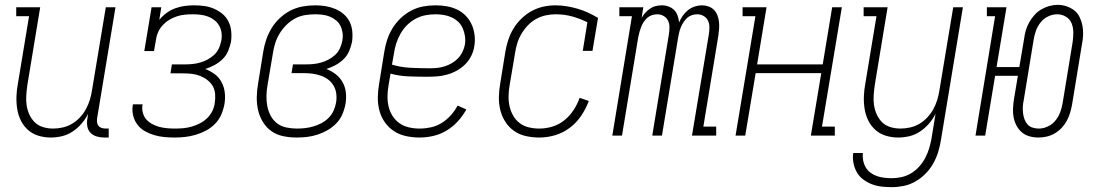

<svg xmlns="http://www.w3.org/2000/svg" viewBox="-20 -560 4540 793"><path d="M190 8Q163 8 138.5 0.5Q114 -7 95.5 -23.5Q77 -40 66 -62.5Q55 -85 51 -110.5Q47 -136 48 -162.5Q49 -189 54 -215L100 -493H47V-530H146L93 -209Q90 -188 88.5 -166.5Q87 -145 90 -125Q93 -105 101.5 -86.5Q110 -68 124 -54.5Q138 -41 158 -35Q178 -29 199 -29Q219 -29 239 -33.5Q259 -38 277 -48.5Q295 -59 310 -75Q325 -91 335 -109.5Q345 -128 351 -147.5Q357 -167 360 -187L417 -530H457L381 -71Q380 -63 381 -54.5Q382 -46 387 -40Q392 -34 400 -31.5Q408 -29 417 -29H429V8H411Q394 8 379 3.5Q364 -1 353.5 -12Q343 -23 340.5 -39Q338 -55 341 -71L344 -90Q333 -68 316.5 -49Q300 -30 279.5 -16.5Q259 -3 236 2.5Q213 8 190 8Z M702 8Q680 8 658.5 6Q637 4 617 -2Q597 -8 579 -18Q561 -28 548.5 -44Q536 -60 530.5 -80.5Q525 -101 528 -123Q528 -124 528.5 -126Q529 -128 529 -129H569Q569 -128 569 -127Q569 -126 568 -124Q566 -108 570.5 -92.5Q575 -77 585 -66Q595 -55 609 -47.5Q623 -40 638 -36Q653 -32 669.5 -30.5Q686 -29 702 -29Q719 -29 736.5 -30.5Q754 -32 771.5 -37Q789 -42 805.5 -50.5Q822 -59 835.5 -72Q849 -85 857 -101.5Q865 -118 867 -135Q870 -153 868.5 -171.5Q867 -190 858.5 -204.5Q850 -219 836.5 -229.5Q823 -240 806.5 -246.5Q790 -253 772.5 -255Q755 -257 736 -257H684L690 -294H742Q758 -294 774 -295.5Q790 -297 806 -301.5Q822 -306 837 -314Q852 -322 864.5 -333.5Q877 -345 884 -360.5Q891 -376 894 -392Q897 -408 895 -424Q893 -440 885.5 -453.5Q878 -467 866 -476.5Q854 -486 839.5 -491.5Q825 -497 809 -499Q793 -501 777 -501Q761 -501 744 -499.5Q727 -498 710.5 -492.5Q694 -487 679 -478Q664 -469 652 -456Q640 -443 633 -427Q626 -411 624 -394L616 -349H576L606 -530H646L638 -478Q651 -494 668 -506.5Q685 -519 704.5 -526Q724 -533 743.5 -535.5Q763 -538 782 -538Q804 -538 825 -535Q846 -532 865 -523.5Q884 -515 899.5 -502Q915 -489 924 -470.5Q933 -452 935 -430.5Q937 -409 934 -387Q930 -368 922 -349Q914 -330 899 -315.5Q884 -301 865.5 -291Q847 -281 828 -275Q849 -267 867 -253.5Q885 -240 895.5 -220Q906 -200 908.5 -176.5Q911 -153 907 -130Q903 -108 894 -87Q885 -66 868.5 -49Q852 -32 831.5 -21Q811 -10 789 -3.5Q767 3 745.5 5.5Q724 8 702 8Z M1205 8Q1177 8 1150 2.5Q1123 -3 1101.5 -18Q1080 -33 1066 -56Q1052 -79 1046 -105Q1040 -131 1040.5 -159Q1041 -187 1046 -215L1067 -345Q1071 -371 1079.5 -396Q1088 -421 1102 -444Q1116 -467 1136.5 -486Q1157 -505 1181 -517Q1205 -529 1231 -533.5Q1257 -538 1282 -538Q1304 -538 1325 -534.5Q1346 -531 1365 -523Q1384 -515 1399.5 -501.5Q1415 -488 1424 -470Q1433 -452 1435 -430.5Q1437 -409 1434 -387Q1430 -368 1422 -349Q1414 -330 1399 -315.5Q1384 -301 1365.5 -291Q1347 -281 1328 -275Q1349 -267 1366.5 -253.5Q1384 -240 1395 -220.5Q1406 -201 1408.5 -177.5Q1411 -154 1407 -131Q1403 -109 1394 -88Q1385 -67 1369 -50.5Q1353 -34 1333 -22.5Q1313 -11 1291.5 -4Q1270 3 1248.5 5.5Q1227 8 1205 8ZM1206 -29Q1224 -29 1241 -31Q1258 -33 1275 -38Q1292 -43 1308 -51.5Q1324 -60 1337 -73Q1350 -86 1357.5 -102.5Q1365 -119 1368 -136Q1371 -154 1369 -172Q1367 -190 1358.5 -205Q1350 -220 1336.5 -230.5Q1323 -241 1306.5 -247Q1290 -253 1272 -255.5Q1254 -258 1236 -258H1184L1190 -294H1242Q1258 -294 1274 -295.5Q1290 -297 1306 -301.5Q1322 -306 1337 -314Q1352 -322 1364.5 -333.5Q1377 -345 1384 -360.5Q1391 -376 1394 -392Q1397 -408 1395 -423.5Q1393 -439 1386.5 -452.5Q1380 -466 1368.5 -475.5Q1357 -485 1343 -491Q1329 -497 1313 -499Q1297 -501 1282 -501Q1261 -501 1239.5 -497.5Q1218 -494 1198.5 -483.5Q1179 -473 1162.5 -456.5Q1146 -440 1134.5 -421Q1123 -402 1116.5 -381Q1110 -360 1107 -339L1085 -209Q1081 -187 1080.5 -164.5Q1080 -142 1084 -121.5Q1088 -101 1098 -82Q1108 -63 1124.5 -50.5Q1141 -38 1162.5 -33.5Q1184 -29 1206 -29Z M1713 8Q1684 8 1656.5 2Q1629 -4 1607 -18.5Q1585 -33 1569.5 -55Q1554 -77 1547 -103.5Q1540 -130 1540.5 -158.5Q1541 -187 1546 -215L1567 -345Q1571 -371 1579 -395.5Q1587 -420 1601 -443Q1615 -466 1635 -485Q1655 -504 1679 -516.5Q1703 -529 1728.5 -533.5Q1754 -538 1779 -538Q1803 -538 1825.5 -534Q1848 -530 1868 -520.5Q1888 -511 1903.5 -495Q1919 -479 1928 -459Q1937 -439 1940 -416Q1943 -393 1939 -369Q1936 -349 1926.5 -329.5Q1917 -310 1901.5 -294.5Q1886 -279 1867 -268.5Q1848 -258 1827 -252Q1806 -246 1785.5 -244.5Q1765 -243 1745 -243Q1706 -243 1667.5 -244.5Q1629 -246 1593 -256L1585 -209Q1581 -187 1580.5 -164Q1580 -141 1585 -120Q1590 -99 1601.5 -81Q1613 -63 1630 -51Q1647 -39 1668.5 -34Q1690 -29 1713 -29Q1736 -29 1759.5 -34Q1783 -39 1804 -52Q1825 -65 1842 -84Q1859 -103 1870 -124L1906 -108Q1892 -82 1871 -59Q1850 -36 1824 -20.5Q1798 -5 1769.5 1.5Q1741 8 1713 8ZM1755 -278Q1771 -278 1786 -279.5Q1801 -281 1816.5 -286Q1832 -291 1846 -299Q1860 -307 1871.5 -319Q1883 -331 1890 -345.5Q1897 -360 1900 -375Q1903 -393 1900.5 -410Q1898 -427 1891.5 -442.5Q1885 -458 1873 -469.5Q1861 -481 1846 -488Q1831 -495 1814 -498Q1797 -501 1779 -501Q1758 -501 1737 -497Q1716 -493 1696.5 -482.5Q1677 -472 1661 -456Q1645 -440 1634 -420.5Q1623 -401 1616.5 -380.5Q1610 -360 1607 -339L1599 -293Q1636 -282 1675.5 -280Q1715 -278 1755 -278Z M2208 8Q2179 8 2152 2Q2125 -4 2103.5 -19Q2082 -34 2067.5 -56.5Q2053 -79 2046.5 -105Q2040 -131 2040.5 -159Q2041 -187 2046 -215L2067 -345Q2071 -370 2079 -394.5Q2087 -419 2100.5 -441.5Q2114 -464 2133.5 -483Q2153 -502 2176 -514.5Q2199 -527 2224 -532.5Q2249 -538 2274 -538Q2298 -538 2321.5 -534Q2345 -530 2367 -523.5Q2389 -517 2409.5 -507.5Q2430 -498 2450 -486L2427 -350H2387L2406 -468Q2376 -483 2343.5 -492Q2311 -501 2275 -501Q2254 -501 2233.5 -496.5Q2213 -492 2194 -481.5Q2175 -471 2159.5 -454.5Q2144 -438 2133 -419Q2122 -400 2116 -380Q2110 -360 2107 -339L2085 -209Q2081 -187 2080.5 -164.5Q2080 -142 2084.5 -121.5Q2089 -101 2099.5 -82.5Q2110 -64 2126.5 -51.5Q2143 -39 2164 -34Q2185 -29 2208 -29Q2234 -29 2261 -37Q2288 -45 2310.5 -63Q2333 -81 2349 -105.5Q2365 -130 2374 -156L2412 -143Q2400 -111 2380.5 -82Q2361 -53 2333 -32Q2305 -11 2272.5 -1.5Q2240 8 2208 8Z M2509 0 2590 -493H2538V-530H2637L2630 -486Q2636 -497 2645 -507Q2654 -517 2665 -524.5Q2676 -532 2688.5 -535Q2701 -538 2714 -538Q2728 -538 2741.5 -533Q2755 -528 2764.5 -518.5Q2774 -509 2778.5 -495.5Q2783 -482 2785 -468Q2791 -482 2800 -495Q2809 -508 2821.5 -518Q2834 -528 2849 -533Q2864 -538 2879 -538Q2893 -538 2906 -533.5Q2919 -529 2928.5 -519.5Q2938 -510 2943 -497Q2948 -484 2949.5 -470Q2951 -456 2950 -441.5Q2949 -427 2947 -413L2885 -37H2938V0H2838L2908 -420Q2910 -434 2910 -448.5Q2910 -463 2904 -475Q2898 -487 2886 -494Q2874 -501 2860 -501Q2849 -501 2838 -497.5Q2827 -494 2818.5 -486.5Q2810 -479 2803.5 -469Q2797 -459 2792.5 -448.5Q2788 -438 2785.5 -427.5Q2783 -417 2781 -406L2714 0H2674L2743 -420Q2745 -434 2745 -448.5Q2745 -463 2739 -475Q2733 -487 2721 -494Q2709 -501 2695 -501Q2684 -501 2673 -497.5Q2662 -494 2653.5 -486.5Q2645 -479 2638.5 -469Q2632 -459 2628 -448.5Q2624 -438 2621 -427.5Q2618 -417 2616 -406L2549 0Z M3018 0 3100 -493H3047V-530H3146L3107 -294H3378L3417 -530H3457L3375 -37H3428V0H3329L3372 -258H3101L3058 0Z M3663 213Q3641 213 3620 210.5Q3599 208 3580 200.5Q3561 193 3545 181Q3529 169 3519 151.5Q3509 134 3505 113.5Q3501 93 3504 72H3544Q3542 87 3545 102.5Q3548 118 3555.5 131Q3563 144 3575 153Q3587 162 3601 167Q3615 172 3631 174Q3647 176 3663 176Q3683 176 3703.5 171.5Q3724 167 3742.5 156Q3761 145 3776 128.5Q3791 112 3801 93Q3811 74 3817 54.5Q3823 35 3827 14L3844 -90Q3833 -68 3816.5 -49Q3800 -30 3779.5 -16.5Q3759 -3 3736 2.5Q3713 8 3690 8Q3663 8 3638.5 0.5Q3614 -7 3595.5 -23.5Q3577 -40 3566 -62.5Q3555 -85 3551 -110.5Q3547 -136 3548 -162.5Q3549 -189 3554 -215L3600 -493H3547V-530H3646L3593 -209Q3590 -188 3588.5 -166.5Q3587 -145 3590 -125Q3593 -105 3601.5 -86.5Q3610 -68 3624 -54.5Q3638 -41 3658 -35Q3678 -29 3699 -29Q3719 -29 3739 -33.5Q3759 -38 3777 -48.5Q3795 -59 3810 -75Q3825 -91 3835 -109.5Q3845 -128 3851 -147.5Q3857 -167 3860 -187L3917 -530H3957L3866 20Q3862 45 3854.5 69Q3847 93 3834 116Q3821 139 3802 158Q3783 177 3760 190Q3737 203 3712 208Q3687 213 3663 213Z M4269 8Q4250 8 4232 3Q4214 -2 4200.5 -13.5Q4187 -25 4178.5 -41Q4170 -57 4166.5 -75Q4163 -93 4164 -112.5Q4165 -132 4168 -151L4184 -247H4090L4049 0H4009L4090 -493H4056V-530H4137L4096 -283H4190L4210 -401Q4212 -418 4217 -435Q4222 -452 4231 -468Q4240 -484 4252.5 -498Q4265 -512 4280.5 -521Q4296 -530 4313.5 -535Q4331 -540 4348 -540Q4367 -540 4385 -534Q4403 -528 4417 -517Q4431 -506 4439 -489.5Q4447 -473 4450.5 -455Q4454 -437 4453.5 -417.5Q4453 -398 4449 -379L4408 -129Q4405 -112 4400 -95Q4395 -78 4386.5 -62Q4378 -46 4365.5 -32.5Q4353 -19 4337 -9.5Q4321 0 4303.5 4Q4286 8 4269 8ZM4270 -29Q4270 -29 4270 -29Q4270 -29 4270 -29Q4290 -29 4308.5 -38Q4327 -47 4339.5 -62.5Q4352 -78 4359 -97Q4366 -116 4369 -135L4410 -385Q4413 -405 4413 -425.5Q4413 -446 4406 -463.5Q4399 -481 4382.5 -491Q4366 -501 4346 -501Q4327 -501 4308.5 -492Q4290 -483 4277.5 -467Q4265 -451 4258.5 -432.5Q4252 -414 4249 -395L4208 -145Q4205 -132 4204.5 -118.5Q4204 -105 4205.5 -92Q4207 -79 4211.5 -67Q4216 -55 4224 -46Q4232 -37 4244.5 -33Q4257 -29 4270 -29Z"/></svg>

Font: Iosevka Slab Extralight
Style: Italic
Weight: 200
Italic angle: -9°
Monospace: yes
Designer: Belleve Invis
Foundry: Belleve Invis
Version: Version 11.1.1; ttfautohint (v1.8.3)